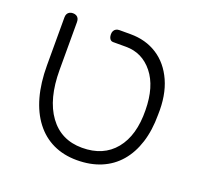

<svg xmlns="http://www.w3.org/2000/svg" viewBox="-107 -699 867 831"><g transform="rotate(20 326.5 -284.0)"><path d="M326 12Q265 12 216.5 -11Q168 -34 134 -78.5Q100 -123 82.5 -186Q65 -249 65 -330V-551Q65 -560 68.5 -566.5Q72 -573 78.5 -576.5Q85 -580 94 -580Q103 -580 109.5 -576.5Q116 -573 119.5 -566.5Q123 -560 123 -550V-330Q123 -196 177.5 -121Q232 -46 329 -46Q427 -46 480.5 -111.5Q534 -177 532 -293Q531 -401 482.5 -461.5Q434 -522 359 -522H299Q293 -522 288.5 -525.5Q284 -529 281.5 -535.5Q279 -542 279 -551Q279 -560 282.5 -566.5Q286 -573 292.5 -576.5Q299 -580 308 -580H359Q429 -580 482 -546Q535 -512 564 -447.5Q593 -383 590 -293Q590 -221 572 -164.5Q554 -108 520 -68.5Q486 -29 437 -8.5Q388 12 326 12Z"/></g></svg>

Font: Fredoka Light
Style: Regular
Weight: 300
Designer: Ben Nathan
Foundry: Milena B. Brandão, Ben Nathan
Version: Version 2.001